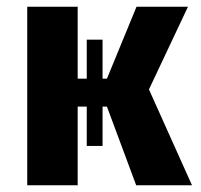

<svg xmlns="http://www.w3.org/2000/svg" viewBox="-20 -551 597 571"><path d="M423 -285 551 0H385L298 -234H285V-117H238V-234H211V0H61V-531H211V-317H238V-433H285V-317H298L386 -531H539Z"/></svg>

Font: Fira Sans
Style: Bold
Weight: 700
Designer: bBox Type GmbH & Carrois Corporate GbR & Edenspiekermann AG
Foundry: bBox Type GmbH & Carrois Corporate GbR & Edenspiekermann AG
Version: Version 4.301;PS 004.301;hotconv 1.0.88;makeotf.lib2.5.64775